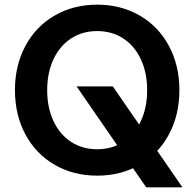

<svg xmlns="http://www.w3.org/2000/svg" viewBox="-20 -736 841 822"><path d="M308 -366H463L761 66H606ZM44 -350Q44 -456 88.8 -539.5Q133.6 -623 214 -669.5Q294.3 -716 396 -716Q497.7 -716 578 -669.5Q658.4 -623 703.2 -539.5Q748 -456 748 -350Q748 -244 703.2 -160.5Q658.4 -77 578 -30.5Q497.7 16 396 16Q294.3 16 214 -30.5Q133.6 -77 88.8 -160.5Q44 -244 44 -350ZM610 -350Q610 -424.6 583 -482.3Q556 -540 507.5 -571.5Q459 -603 396 -603Q333 -603 284.5 -571.5Q236 -540 209 -482.3Q182 -424.6 182 -350Q182 -275.4 209 -217.7Q236 -160 284.5 -128.5Q333 -97 396 -97Q459 -97 507.5 -128.5Q556 -160 583 -217.7Q610 -275.4 610 -350Z"/></svg>

Font: Uncut Sans Variable
Style: Regular
Weight: 400
Designer: Kasper Nordkvist
Foundry: UNCUT.wtf
Version: Version 1.304;Glyphs 3.2 (3246)